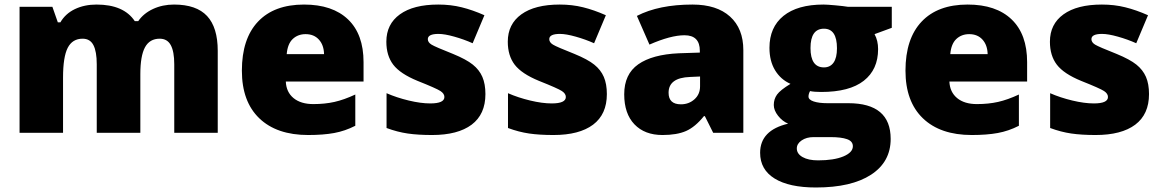

<svg xmlns="http://www.w3.org/2000/svg" viewBox="-20 -583 5105 843"><path d="M745.1 0V-300.8Q745.1 -356.9 729.7 -385Q714.4 -413.1 681.2 -413.1Q637.2 -413.1 616.7 -375.5Q596.2 -337.9 596.2 -257.8V0H404.8V-300.8Q404.8 -356.9 390.1 -385Q375.5 -413.1 342.8 -413.1Q297.9 -413.1 277.3 -373Q256.8 -333 256.8 -242.2V0H65.9V-553.2H210L233.9 -484.9H245.1Q267.1 -522.9 308.8 -543Q350.6 -563 403.8 -563Q523.4 -563 571.8 -490.2H586.9Q610.4 -524.4 652.1 -543.7Q693.8 -563 744.1 -563Q842.3 -563 889.2 -512.7Q936 -462.4 936 -359.9V0Z M1333 9.8Q1194.8 9.8 1118.4 -63.7Q1042 -137.2 1042 -272.9Q1042 -413.1 1112.8 -488Q1183.6 -563 1314.9 -563Q1439.9 -563 1508.1 -497.8Q1576.2 -432.6 1576.2 -310.1V-225.1H1234.9Q1236.8 -178.7 1268.8 -152.3Q1300.8 -126 1356 -126Q1406.2 -126 1448.5 -135.5Q1490.7 -145 1540 -168V-30.8Q1495.1 -7.8 1447.3 1Q1399.4 9.8 1333 9.8ZM1321.8 -433.1Q1288.1 -433.1 1265.4 -411.9Q1242.7 -390.6 1238.8 -345.2H1402.8Q1401.9 -385.3 1380.1 -409.2Q1358.4 -433.1 1321.8 -433.1Z M2111.3 -169.9Q2111.3 -81.1 2050.8 -35.6Q1990.2 9.8 1877 9.8Q1815.4 9.8 1770 3.2Q1724.6 -3.4 1677.2 -21V-173.8Q1721.7 -154.3 1774.7 -141.6Q1827.6 -128.9 1869.1 -128.9Q1931.2 -128.9 1931.2 -157.2Q1931.2 -171.9 1913.8 -183.3Q1896.5 -194.8 1813 -228Q1736.8 -259.3 1706.5 -299.1Q1676.3 -338.9 1676.3 -399.9Q1676.3 -477.1 1735.8 -520Q1795.4 -563 1904.3 -563Q1959 -563 2007.1 -551Q2055.2 -539.1 2106.9 -516.1L2055.2 -393.1Q2017.1 -410.2 1974.6 -422.1Q1932.1 -434.1 1905.3 -434.1Q1858.4 -434.1 1858.4 -411.1Q1858.4 -397 1874.8 -387Q1891.1 -377 1969.2 -346.2Q2027.3 -322.3 2055.9 -299.3Q2084.5 -276.4 2097.9 -245.4Q2111.3 -214.4 2111.3 -169.9Z M2644.5 -169.9Q2644.5 -81.1 2584 -35.6Q2523.4 9.8 2410.2 9.8Q2348.6 9.8 2303.2 3.2Q2257.8 -3.4 2210.4 -21V-173.8Q2254.9 -154.3 2307.9 -141.6Q2360.8 -128.9 2402.3 -128.9Q2464.4 -128.9 2464.4 -157.2Q2464.4 -171.9 2447 -183.3Q2429.7 -194.8 2346.2 -228Q2270 -259.3 2239.7 -299.1Q2209.5 -338.9 2209.5 -399.9Q2209.5 -477.1 2269 -520Q2328.6 -563 2437.5 -563Q2492.2 -563 2540.3 -551Q2588.4 -539.1 2640.1 -516.1L2588.4 -393.1Q2550.3 -410.2 2507.8 -422.1Q2465.3 -434.1 2438.5 -434.1Q2391.6 -434.1 2391.6 -411.1Q2391.6 -397 2408 -387Q2424.3 -377 2502.4 -346.2Q2560.5 -322.3 2589.1 -299.3Q2617.7 -276.4 2631.1 -245.4Q2644.5 -214.4 2644.5 -169.9Z M3111.3 0 3074.7 -73.2H3070.8Q3032.2 -25.4 2992.2 -7.8Q2952.1 9.8 2888.7 9.8Q2810.5 9.8 2765.6 -37.1Q2720.7 -84 2720.7 -168.9Q2720.7 -257.3 2782.2 -300.5Q2843.8 -343.8 2960.4 -349.1L3052.7 -352.1V-359.9Q3052.7 -428.2 2985.4 -428.2Q2924.8 -428.2 2831.5 -387.2L2776.4 -513.2Q2873 -563 3020.5 -563Q3127 -563 3185.3 -510.3Q3243.7 -457.5 3243.7 -362.8V0ZM2969.7 -125Q3004.4 -125 3029.1 -147Q3053.7 -168.9 3053.7 -204.1V-247.1L3009.8 -245.1Q2915.5 -241.7 2915.5 -175.8Q2915.5 -125 2969.7 -125Z M3895.5 -553.2V-460.9L3819.8 -433.1Q3835.4 -404.8 3835.4 -367.2Q3835.4 -277.8 3772.7 -228.5Q3710 -179.2 3585.4 -179.2Q3554.7 -179.2 3536.6 -183.1Q3529.8 -170.4 3529.8 -159.2Q3529.8 -145 3552.7 -137.5Q3575.7 -129.9 3612.8 -129.9H3704.6Q3890.6 -129.9 3890.6 26.9Q3890.6 127.9 3804.4 184.1Q3718.3 240.2 3562.5 240.2Q3444.8 240.2 3381.1 200.9Q3317.4 161.6 3317.4 87.9Q3317.4 -11.2 3440.4 -40Q3415 -50.8 3396.2 -74.7Q3377.4 -98.6 3377.4 -122.1Q3377.4 -147.9 3391.6 -167.7Q3405.8 -187.5 3450.7 -214.8Q3407.7 -233.9 3383.1 -274.4Q3358.4 -314.9 3358.4 -373Q3358.4 -463.4 3419.9 -513.2Q3481.4 -563 3595.7 -563Q3610.8 -563 3647.9 -559.6Q3685.1 -556.2 3702.6 -553.2ZM3478.5 68.8Q3478.5 92.3 3503.9 106.7Q3529.3 121.1 3571.8 121.1Q3641.1 121.1 3682.9 103.8Q3724.6 86.4 3724.6 59.1Q3724.6 37.1 3699.2 28.1Q3673.8 19 3626.5 19H3551.8Q3521 19 3499.8 33.4Q3478.5 47.9 3478.5 68.8ZM3538.6 -372.1Q3538.6 -287.1 3597.7 -287.1Q3625 -287.1 3639.9 -308.1Q3654.8 -329.1 3654.8 -371.1Q3654.8 -457 3597.7 -457Q3538.6 -457 3538.6 -372.1Z M4246.6 9.8Q4108.4 9.8 4032 -63.7Q3955.6 -137.2 3955.6 -272.9Q3955.6 -413.1 4026.4 -488Q4097.2 -563 4228.5 -563Q4353.5 -563 4421.6 -497.8Q4489.7 -432.6 4489.7 -310.1V-225.1H4148.4Q4150.4 -178.7 4182.4 -152.3Q4214.4 -126 4269.5 -126Q4319.8 -126 4362.1 -135.5Q4404.3 -145 4453.6 -168V-30.8Q4408.7 -7.8 4360.8 1Q4313 9.8 4246.6 9.8ZM4235.4 -433.1Q4201.7 -433.1 4179 -411.9Q4156.2 -390.6 4152.3 -345.2H4316.4Q4315.4 -385.3 4293.7 -409.2Q4272 -433.1 4235.4 -433.1Z M5024.9 -169.9Q5024.9 -81.1 4964.4 -35.6Q4903.8 9.8 4790.5 9.8Q4729 9.8 4683.6 3.2Q4638.2 -3.4 4590.8 -21V-173.8Q4635.3 -154.3 4688.2 -141.6Q4741.2 -128.9 4782.7 -128.9Q4844.7 -128.9 4844.7 -157.2Q4844.7 -171.9 4827.4 -183.3Q4810.1 -194.8 4726.6 -228Q4650.4 -259.3 4620.1 -299.1Q4589.8 -338.9 4589.8 -399.9Q4589.8 -477.1 4649.4 -520Q4709 -563 4817.9 -563Q4872.6 -563 4920.7 -551Q4968.8 -539.1 5020.5 -516.1L4968.8 -393.1Q4930.7 -410.2 4888.2 -422.1Q4845.7 -434.1 4818.8 -434.1Q4772 -434.1 4772 -411.1Q4772 -397 4788.3 -387Q4804.7 -377 4882.8 -346.2Q4940.9 -322.3 4969.5 -299.3Q4998 -276.4 5011.5 -245.4Q5024.9 -214.4 5024.9 -169.9Z"/></svg>

Font: OpenSans-ExtraBold
Style: Regular
Weight: 800
Foundry: Ascender Corporation
Version: Version 1.10